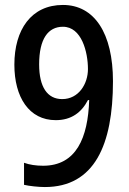

<svg xmlns="http://www.w3.org/2000/svg" viewBox="-20 -810 520 775"><path d="M161 -55C361 -55 436 -225 436 -482C436 -676 361 -790 234 -790C106 -790 38 -690 38 -549C38 -418 97 -325 205 -325C268 -325 309 -356 335 -406H340C335 -254 288 -141 154 -141C125 -141 99 -145 77 -153V-64C98 -59 136 -55 161 -55ZM231 -410C171 -410 138 -459 138 -550C138 -653 174 -702 234 -702C310 -702 335 -599 335 -531C335 -472 298 -410 231 -410Z"/></svg>

Font: Noto Sans Malayalam UI Condensed Medium
Style: Regular
Weight: 500
Width: 3
Designer: Jelle Bosma - Monotype Design Team
Foundry: Monotype Imaging Inc.
Version: Version 2.104